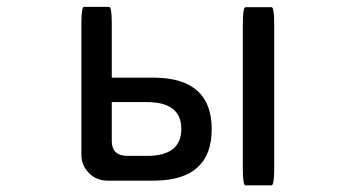

<svg xmlns="http://www.w3.org/2000/svg" viewBox="-20 -520 1040 561"><path d="M689.5 -449.2Q689.5 -499 697.3 -499Q697.3 -499 773.4 -499Q781.2 -499 781.2 -449.2V-27.3Q781.2 21.5 773.4 21.5H697.3Q689.5 21.5 689.5 -27.3V-449.2ZM306.6 -293H434.6Q598.6 -290 598.6 -142.6Q598.6 4.9 434.6 7.8H293.9Q261.7 7.8 239.7 -14.6Q217.8 -37.1 217.8 -67.4V-451.2Q217.8 -500 225.6 -500H298.8Q306.6 -500 306.6 -451.2V-293ZM306.6 -221.7V-106.4Q307.6 -65.4 350.6 -64.5H409.2Q509.8 -64.5 509.8 -143.1Q509.8 -221.7 409.2 -221.7H306.6Z"/></svg>

Font: YuPearl-Regular
Style: Regular
Weight: 400
Designer: Max Yao
Foundry: Max-Everyday
Version: Version 1.011; ttfautohint (v1.8.3)